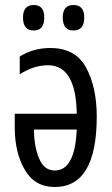

<svg xmlns="http://www.w3.org/2000/svg" viewBox="-20 -738 447 768"><path d="M181 -546Q114 -546 59 -512V-441Q115 -477 172 -477Q284 -477 287 -283H39V-228Q39 -128 79 -59Q119 10 199 10Q367 10 367 -272Q367 -389 324.5 -467.5Q282 -546 181 -546ZM287 -220Q280 -56 199 -56Q156 -56 136 -105Q116 -154 116 -220ZM231 -668Q231 -616 274 -616Q317 -616 317 -668Q317 -718 274 -718Q231 -718 231 -668ZM72 -668Q72 -616 115 -616Q157 -616 157 -668Q157 -718 115 -718Q72 -718 72 -668Z"/></svg>

Font: Noto Sans Display Condensed
Style: Regular
Weight: 400
Width: 3
Designer: Monotype Design Team
Foundry: Monotype Imaging Inc.
Version: Version 1.900